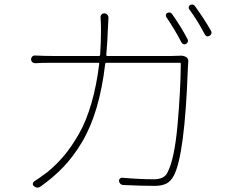

<svg xmlns="http://www.w3.org/2000/svg" viewBox="-20 -818 1040 853"><path d="M452.1 -573.2Q452.1 -569.3 456.1 -569.3H741.2Q760.7 -569.3 776.4 -570.3Q792 -572.3 805.2 -565.4Q818.4 -558.6 816.4 -543Q815.4 -531.2 814.5 -512.7Q800.8 -129.9 752 -37.1Q738.3 -11.7 718.3 -2Q698.2 7.8 666 7.8Q609.4 7.8 527.3 3.9Q520.5 3.9 515.1 -1Q509.8 -5.9 508.8 -13.7Q507.8 -19.5 512.7 -24.4Q517.6 -29.3 523.4 -28.3Q601.6 -21.5 664.1 -21.5Q709 -21.5 723.6 -50.8Q754.9 -109.4 768.6 -261.2Q782.2 -413.1 783.2 -534.2Q783.2 -539.1 778.3 -539.1H452.1Q448.2 -539.1 447.3 -534.2Q434.6 -424.8 408.7 -337.9Q382.8 -251 344.2 -186.5Q305.7 -122.1 261.7 -76.2Q217.8 -30.3 160.2 10.7Q153.3 15.6 146.5 15.6Q138.7 15.6 130.9 8.8Q125 4.9 126 -2Q127 -8.8 132.8 -12.7Q157.2 -28.3 189.5 -52.7Q230.5 -85.9 264.2 -126Q297.9 -166 330.6 -223.1Q363.3 -280.3 386.2 -359.4Q409.2 -438.5 420.9 -535.2Q420.9 -539.1 417 -539.1H216.8Q158.2 -539.1 136.7 -537.1Q128.9 -537.1 123.5 -542Q118.2 -546.9 118.2 -554.2Q118.2 -561.5 123.5 -566.9Q128.9 -572.3 136.7 -571.3Q178.7 -569.3 215.8 -569.3H419.9Q423.8 -569.3 424.8 -573.2Q428.7 -630.9 428.7 -684.6Q428.7 -715.8 426.8 -739.3Q425.8 -747.1 430.7 -752.9Q435.5 -758.8 443.4 -758.8Q451.2 -758.8 456.5 -752.9Q461.9 -747.1 461.9 -739.3Q460.9 -725.6 459 -685.5Q458 -642.6 452.1 -573.2ZM718.8 -742.2Q716.8 -745.1 716.8 -749Q716.8 -756.8 723.6 -760.7Q737.3 -766.6 745.1 -754.9Q786.1 -696.3 813.5 -643.6Q816.4 -638.7 814.5 -632.3Q812.5 -626 806.6 -623Q803.7 -621.1 799.8 -621.1Q797.9 -621.1 794.9 -622.1Q789.1 -624 786.1 -629.9Q756.8 -686.5 718.8 -742.2ZM820.3 -777.3Q818.4 -780.3 818.4 -784.2Q818.4 -792 825.2 -795.9Q830.1 -797.9 834 -797.9Q840.8 -797.9 846.7 -790Q888.7 -732.4 918 -679.7Q919.9 -676.8 919.9 -672.9Q919.9 -669.9 918.9 -668Q917 -662.1 911.1 -659.2Q906.2 -656.2 902.3 -656.2Q894.5 -656.2 889.6 -666Q855.5 -730.5 820.3 -777.3Z"/></svg>

Font: Gen Jyuu Gothic ExtraLight
Style: Regular
Weight: 100
Designer: [Source Han Sans]
Ryoko NISHIZUKA  (kana & ideographs); Paul D. Hunt (Latin, Greek & Cyrillic); Wenlong ZHANG  (bopomofo
Version: Version 1.002.20150607